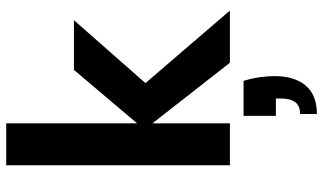

<svg xmlns="http://www.w3.org/2000/svg" viewBox="-231 -529 1040 618"><g transform="rotate(-90 289.0 -220.0)"><path d="M396 0 181 -275 373 -502H533L284 -219V-326L564 0ZM66 0V-720H201V0ZM231 280V226Q257 226 269 210.5Q281 195 281 163V148H225V44H338Q346 71 349.5 96Q353 121 353 144Q353 208 322.5 244Q292 280 231 280Z"/></g></svg>

Font: DM Sans 16pt
Style: Bold
Weight: 700
Version: Version 4.004;gftools[0.9.30]